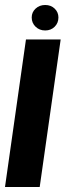

<svg xmlns="http://www.w3.org/2000/svg" viewBox="-22 -749 263 769"><path d="M-2 0 82 -591H221L137 0ZM159 -627Q136 -627 120.5 -642Q105 -657 105 -679Q105 -700 120.5 -714.5Q136 -729 159 -729Q182 -729 197 -714.5Q212 -700 212 -679Q212 -657 197 -642Q182 -627 159 -627Z"/></svg>

Font: Alumni Sans ExtraBold
Style: Italic
Weight: 800
Italic angle: -8°
Designer: Robert E. Leuschke
Foundry: Robert E. Leuschke
Version: Version 1.016